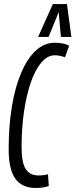

<svg xmlns="http://www.w3.org/2000/svg" viewBox="-20 -922 374 952"><path d="M157 10Q89 10 56 -36Q23 -82 23 -181Q23 -297 39 -394Q55 -491 85.5 -562Q116 -633 158 -671.5Q200 -710 251 -710Q272 -710 291 -706.5Q310 -703 323 -695L302 -638Q274 -648 252 -648Q216 -648 185.5 -612.5Q155 -577 133 -514Q111 -451 99 -368.5Q87 -286 87 -192Q87 -116 107.5 -84Q128 -52 171 -52Q197 -52 218 -58L222 0Q197 10 157 10ZM169 -739 242 -902H312L334 -739H282L271 -862L221 -739Z"/></svg>

Font: Georama ExtraCondensed
Style: Italic
Weight: 400
Width: 2
Italic angle: -9°
Designer: Jean-Baptiste Levee
Foundry: Production Type
Version: Version 1.000